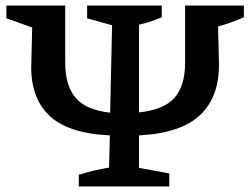

<svg xmlns="http://www.w3.org/2000/svg" viewBox="-20 -672 902 692"><path d="M264 0V-42Q318 -59 373 -68L376 -184Q222 -191 154.5 -258.5Q87 -326 93 -449L96 -573L3 -606V-652H215V-446Q215 -363 253 -319Q291 -275 377 -266L384 -581L294 -606V-652H563V-610Q522 -592 481 -583V-267Q570 -276 608.5 -319Q647 -362 647 -445V-652H859V-610Q837 -600 813.5 -591.5Q790 -583 766 -577L769 -451Q773 -328 704 -260Q635 -192 481 -184V-67L590 -47V0Z"/></svg>

Font: Piazzolla SC SemiBold
Style: Regular
Weight: 600
Designer: Juan Pablo del Peral
Foundry: Huerta Tipografica
Version: Version 1.330